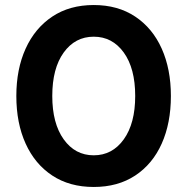

<svg xmlns="http://www.w3.org/2000/svg" viewBox="-20 -732 746 764"><path d="M353 12Q257 12 188 -33.5Q119 -79 82 -160.5Q45 -242 45 -350Q45 -457 82 -538.5Q119 -620 188 -666Q257 -712 353 -712Q449 -712 518 -666Q587 -620 623.5 -538.5Q660 -457 660 -350Q660 -242 623.5 -160.5Q587 -79 518 -33.5Q449 12 353 12ZM353 -114Q427 -114 472.5 -177.5Q518 -241 518 -350Q518 -460 472.5 -523Q427 -586 353 -586Q279 -586 233.5 -523Q188 -460 188 -350Q188 -241 233.5 -177.5Q279 -114 353 -114Z"/></svg>

Font: DM Sans ExtraBold
Style: Regular
Weight: 800
Designer: Colophon Foundry, Jonny Pinhorn
Foundry: Colophon Foundry
Version: Version 4.004; ttfautohint (v1.8.4.7-5d5b)